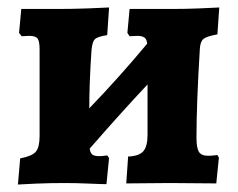

<svg xmlns="http://www.w3.org/2000/svg" viewBox="-20 -490 636 514"><path d="M562 -75 566 -68 559 1 435 0 318 1 323 -71Q352 -72 363.5 -85Q375 -98 375 -129V-264Q300 -184 220 -92Q222 -80 227.5 -76Q233 -72 245 -72Q254 -72 259.5 -73Q265 -74 267 -74L272 -67L265 3Q252 3 218 1.5Q184 0 154 0Q114 0 77.5 1.5Q41 3 28 4L34 -66Q66 -72 76 -84Q86 -96 86 -126V-357Q86 -380 80.5 -387Q75 -394 58 -394L38 -393L31 -402L37 -466H135Q174 -466 215 -467.5Q256 -469 272 -470L267 -396Q241 -392 234 -385Q227 -378 225 -356Q219 -268 219 -200Q299 -283 374 -373Q373 -385 366.5 -389.5Q360 -394 348 -394L327 -393L321 -402L327 -466H440Q475 -466 513.5 -467.5Q552 -469 567 -470L562 -398Q534 -393 525 -386Q516 -379 515 -359Q506 -213 506 -121Q506 -94 512.5 -83.5Q519 -73 537 -73Q546 -73 553 -74Q560 -75 562 -75Z"/></svg>

Font: Alegreya ExtraBold
Style: Regular
Weight: 800
Designer: Juan Pablo del Peral
Foundry: Huerta Tipografica
Version: Version 2.007; ttfautohint (v1.6)